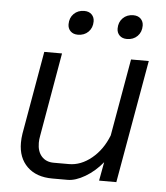

<svg xmlns="http://www.w3.org/2000/svg" viewBox="-50 -723 671 776"><g transform="rotate(5 285.0 -335.0)"><path d="M52 -125Q52 -143 55 -162L114 -499H186L127 -160Q124 -145 124 -131Q124 -96 142 -76Q160 -56 191 -56H253Q301 -56 344.5 -91.5Q388 -127 411 -186L466 -499H538L450 0H380L394 -76Q363 -38 324 -15Q285 8 253 8H191Q126 8 89 -28Q52 -64 52 -125ZM202 -619Q202 -645 218.5 -661.5Q235 -678 261 -678Q280 -678 291 -667Q302 -656 302 -639Q302 -613 285.5 -596.5Q269 -580 243 -580Q224 -580 213 -591Q202 -602 202 -619ZM401 -619Q401 -645 417.5 -661.5Q434 -678 460 -678Q479 -678 490 -667Q501 -656 501 -639Q501 -613 484.5 -596.5Q468 -580 442 -580Q423 -580 412 -591Q401 -602 401 -619Z"/></g></svg>

Font: Bai Jamjuree
Style: Italic
Weight: 400
Italic angle: -10°
Version: Version 1.000; ttfautohint (v1.6)